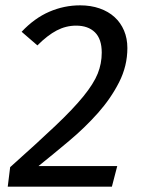

<svg xmlns="http://www.w3.org/2000/svg" viewBox="-20 -699 545 719"><path d="M457 -519Q457 -452 426 -391Q395 -330 346.5 -275.5Q298 -221 239 -171.5Q180 -122 124 -77H419L399 0H9L18 -73Q121 -165 187.5 -228Q254 -291 292.5 -338.5Q331 -386 346 -423.5Q361 -461 361 -502Q361 -553 335.5 -578Q310 -603 265 -603Q227 -603 192.5 -585Q158 -567 120 -529L61 -580Q109 -631 164.5 -655Q220 -679 280 -679Q320 -679 353 -667.5Q386 -656 409 -635Q432 -614 444.5 -584.5Q457 -555 457 -519Z"/></svg>

Font: Yekcdsyqcyvpieeyorgstswgcgt
Style: Regular
Weight: 400
Italic angle: -8°
Designer: Carrois Corporate & Edenspiekermann
Foundry: Carrois Corporate GbR & Edenspiekermann AG
Version: Version 2.001